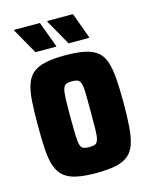

<svg xmlns="http://www.w3.org/2000/svg" viewBox="-106 -751 653 829"><g transform="rotate(-15 220.5 -336.5)"><path d="M222 8Q169 8 134 0.5Q99 -7 78 -24.5Q57 -42 46.5 -72Q36 -102 33 -147Q30 -192 30 -255Q30 -318 33 -363.5Q36 -409 46.5 -439Q57 -469 78 -486Q99 -503 134 -510.5Q169 -518 222 -518Q275 -518 309.5 -510.5Q344 -503 365 -486Q386 -469 396 -439Q406 -409 409.5 -363.5Q413 -318 413 -255Q413 -192 409.5 -147Q406 -102 396 -72Q386 -42 365 -24.5Q344 -7 309.5 0.5Q275 8 222 8ZM221 -108Q238 -108 247 -112Q256 -116 260.5 -130Q265 -144 265.5 -174Q266 -204 266 -255Q266 -306 265.5 -335.5Q265 -365 260.5 -379.5Q256 -394 247 -398Q238 -402 221 -402Q205 -402 195.5 -398Q186 -394 181.5 -379.5Q177 -365 176 -335.5Q175 -306 175 -255Q175 -204 176 -174Q177 -144 181 -130Q185 -116 195 -112Q205 -108 221 -108ZM342 -564H250L186 -677V-681H301L342 -568ZM195 -564H102L38 -677V-681H153L195 -568Z"/></g></svg>

Font: Saira Condensed ExtraBold
Style: Regular
Weight: 800
Width: 3
Designer: Hector Gatti with collaboration of the Omnibus-Type team
Foundry: Omnibus-Type
Version: Version 1.101